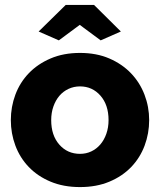

<svg xmlns="http://www.w3.org/2000/svg" viewBox="-20 -750 650 780"><path d="M137 -622 247 -730H362L471 -622L389 -586L304 -649L219 -586ZM305 10Q238 10 185.5 -12Q133 -34 97 -71.5Q61 -109 42.5 -158.5Q24 -208 24 -262Q24 -316 42.5 -365.5Q61 -415 97 -452.5Q133 -490 185.5 -512.5Q238 -535 305 -535Q372 -535 424 -512.5Q476 -490 512 -452.5Q548 -415 567 -365.5Q586 -316 586 -262Q586 -208 567.5 -158.5Q549 -109 513 -71.5Q477 -34 424.5 -12Q372 10 305 10ZM188 -262Q188 -200 221 -162.5Q254 -125 305 -125Q330 -125 351 -135Q372 -145 387.5 -163Q403 -181 412 -206.5Q421 -232 421 -262Q421 -324 388 -361.5Q355 -399 305 -399Q280 -399 258.5 -389Q237 -379 221.5 -361Q206 -343 197 -317.5Q188 -292 188 -262Z"/></svg>

Font: Boldmen
Style: Bold
Weight: 700
Designer: Matt McInerney, Pablo Impallari, Rodrigo Fuenzalida
Foundry: LIVING CONCEPT
Version: Version 1.000